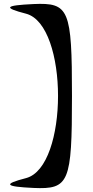

<svg xmlns="http://www.w3.org/2000/svg" viewBox="-20 -859 484 995"><path d="M115 64C-5 95 4 108 154 115C338 123 353 88 353 -362C353 -812 338 -846 154 -838C4 -831 -5 -819 115 -788C336 -730 336 6 115 64Z"/></svg>

Font: Venom Sans
Style: Regular
Weight: 400
Version: Version 1.001